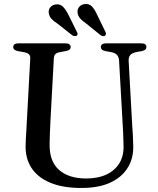

<svg xmlns="http://www.w3.org/2000/svg" viewBox="-20 -915 783 952"><path d="M588.5 -294.5 570.5 -613.5Q569.5 -632 560.5 -642.2Q551.5 -652.5 531.5 -656.5L503.5 -661.5Q490 -664.5 485 -669.5Q480 -674.5 480 -682Q480 -690 486.5 -695Q493 -700 504 -700H682Q694 -700 700 -695Q706 -690 706 -682Q706 -674.5 700.8 -669.5Q695.5 -664.5 682.5 -661.5L656.5 -657Q633 -652 624.8 -640.5Q616.5 -629 618 -611L635.5 -294Q637.5 -269 638.8 -244.8Q640 -220.5 640.5 -194.5Q643 -133 614.5 -85.2Q586 -37.5 528.2 -10.2Q470.5 17 383.5 17Q291.5 17 229.2 -9Q167 -35 136.2 -82.2Q105.5 -129.5 107 -193Q107 -206.5 108.2 -227Q109.5 -247.5 110.8 -271.8Q112 -296 113.5 -321.5L130 -625Q131 -639 123 -646.2Q115 -653.5 97.5 -656.5L69 -661.5Q45.5 -666.5 45.5 -682Q45.5 -690 51.8 -695Q58 -700 70 -700H306Q318 -700 324.2 -695Q330.5 -690 330.5 -682Q330.5 -674.5 325.2 -669.5Q320 -664.5 306.5 -662L278 -656.5Q262.5 -654 255.2 -647.2Q248 -640.5 247 -626L230.5 -323Q228.5 -286.5 227.5 -257Q226.5 -227.5 226 -203Q224 -115.5 272.5 -72.8Q321 -30 407 -30Q466 -30 508 -49.8Q550 -69.5 572.2 -106.2Q594.5 -143 592.5 -194.5Q592 -228.5 590.8 -251.5Q589.5 -274.5 588.5 -294.5ZM318.5 -843 360.5 -758.5Q363.5 -753 364.5 -748Q365.5 -743 361.5 -739Q357 -735.5 351 -736Q345 -736.5 339 -739.5L265.5 -797.5Q247 -809 235.8 -821Q224.5 -833 222 -849.5Q219 -866 229.2 -878.5Q239.5 -891 256.5 -893Q278 -896 292 -882Q306 -868 318.5 -843ZM461 -843 502 -758.5Q505 -752.5 505.2 -747.5Q505.5 -742.5 501.5 -738.5Q497 -735 491 -735.8Q485 -736.5 479.5 -740L406.5 -799Q388.5 -811 377.5 -823.5Q366.5 -836 364.5 -852.5Q362.5 -869 373 -881.2Q383.5 -893.5 401 -895Q422.5 -897 436 -882.8Q449.5 -868.5 461 -843Z"/></svg>

Font: Fraunces Wonky
Style: Regular
Weight: 400
Version: Version 1.000;[b76b70a41]